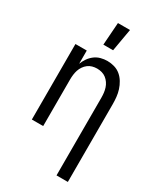

<svg xmlns="http://www.w3.org/2000/svg" viewBox="-236 -842 973 1145"><g transform="rotate(30 250.0 -270.0)"><path d="M358 215V-320Q358 -337 356 -353.5Q354 -370 349 -385.5Q344 -401 334.5 -415Q325 -429 312 -439Q299 -449 283 -453.5Q267 -458 250 -458Q233 -458 217 -453.5Q201 -449 188 -439Q175 -429 165.5 -415Q156 -401 151 -385.5Q146 -370 144 -353.5Q142 -337 142 -320V0H64V-520H142V-429Q150 -450 163 -469Q176 -488 194.5 -502Q213 -516 235.5 -522Q258 -528 280 -528Q305 -528 329 -521Q353 -514 371.5 -498.5Q390 -483 403 -461.5Q416 -440 423.5 -416.5Q431 -393 433.5 -368.5Q436 -344 436 -320V215ZM210 -600 221 -755H304L277 -600Z"/></g></svg>

Font: Iosevka Curly
Style: Regular
Weight: 400
Monospace: yes
Designer: Belleve Invis
Foundry: Belleve Invis
Version: Version 22.1.2; ttfautohint (v1.8.4)